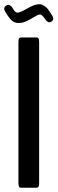

<svg xmlns="http://www.w3.org/2000/svg" viewBox="-29 -877 269 897"><path d="M58.1 -769.5Q46.9 -769.5 37.8 -773.4Q28.8 -777.3 21.2 -785.9Q13.7 -794.4 10.3 -799.3Q6.8 -804.2 0 -814.9Q-9.3 -828.1 -9.3 -835.4Q-9.3 -842.8 -3.4 -848.4Q2.4 -854 9.3 -854Q16.6 -854 22.5 -848.4Q28.3 -842.8 32 -835.9Q35.6 -829.1 41 -823.5Q46.4 -817.9 53.2 -817.9Q64.5 -817.9 98.9 -837.6Q133.3 -857.4 153.8 -857.4Q166.5 -857.4 177.7 -849.6Q189 -841.8 195.1 -834Q201.2 -826.2 210.4 -811.5Q219.7 -797.4 219.7 -790.5Q219.7 -783.2 214.1 -778.1Q208.5 -772.9 202.1 -772.9Q190.9 -772.9 179.2 -791Q167.5 -809.1 158.2 -809.1Q148.9 -809.1 133.3 -799.3Q117.7 -789.6 97.7 -779.5Q77.6 -769.5 58.1 -769.5ZM69.8 0Q65.4 0 63 -1.2Q60.5 -2.4 58.8 -7.8Q57.1 -13.2 57.1 -22.9V-679.2Q57.1 -693.4 60.3 -697.8Q63.5 -702.1 69.8 -702.1H141.6Q145.5 -702.1 147.9 -700.9Q150.4 -699.7 152.1 -694.3Q153.8 -689 153.8 -679.2V-22.9Q153.8 -8.8 150.9 -4.4Q147.9 0 141.6 0Z"/></svg>

Font: BenchNine
Style: Bold
Weight: 700
Version: Version 1 ; ttfautohint (v0.92.18-e454-dirty) -l 8 -r 50 -G 